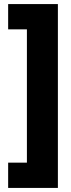

<svg xmlns="http://www.w3.org/2000/svg" viewBox="-20 -754 349 942"><path d="M20 44V168H264V-734H20V-610H112V44Z"/></svg>

Font: Noto Sans Arabic UI Cn Bk
Style: Regular
Weight: 900
Width: 3
Designer: Monotype Design Team, Nadine Chahine and Nizar Qandah
Foundry: Monotype Imaging Inc.
Version: Version 2.010